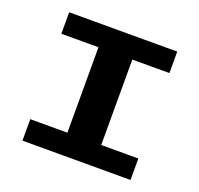

<svg xmlns="http://www.w3.org/2000/svg" viewBox="-102 -662 803 773"><g transform="rotate(20 300.0 -275.0)"><path d="M68.5 -92H227.5V-458H68.5V-550H531.5V-458H372.5V-92H531.5V0H68.5Z"/></g></svg>

Font: JuliaMono Black
Style: Regular
Weight: 900
Monospace: yes
Designer: cormullion
Foundry: corm
Version: Version 0.054; ttfautohint (v1.8.4)